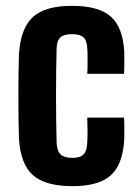

<svg xmlns="http://www.w3.org/2000/svg" viewBox="-20 -629 479 658"><path d="M45 -155Q44 -177 43.5 -215.5Q43 -254 43 -297.5Q43 -341 43.5 -380Q44 -419 45 -444Q51 -533 93 -571Q135 -609 227 -609Q319 -609 360.5 -571.5Q402 -534 406 -449Q406 -431 406 -408Q406 -385 405 -376H279Q280 -387 280 -404Q280 -421 280 -438Q280 -455 279 -463Q278 -490 266 -501Q254 -512 227 -512Q199 -512 187 -501Q175 -490 174 -463Q170 -301 174 -141Q175 -112 187.5 -100Q200 -88 229 -88Q255 -88 266.5 -100Q278 -112 279 -141Q280 -155 280 -177Q280 -199 279 -226H405Q406 -217 406 -194.5Q406 -172 406 -155Q402 -67 360.5 -29Q319 9 229 9Q135 9 92.5 -29Q50 -67 45 -155Z"/></svg>

Font: Big Shoulders Display ExtraBold
Style: Regular
Weight: 800
Designer: Patric King
Foundry: XO Type Co
Version: Version 1.000; ttfautohint (v1.8.2)